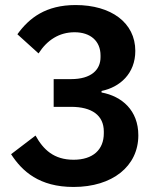

<svg xmlns="http://www.w3.org/2000/svg" viewBox="-20 -730 640 762"><path d="M193 -416V-306H262C345 -306 392 -272 392 -208V-201C392 -136 349 -96 272 -96C194 -96 152 -136 121 -192L24 -118C68 -50 136 12 272 12C426 12 529 -70 529 -193C529 -292 464 -348 383 -363V-369C456 -384 517 -438 517 -528C517 -640 421 -710 280 -710C162 -710 96 -659 49 -594L133 -518C167 -571 215 -602 276 -602C339 -602 379 -567 379 -510V-503C379 -453 342 -416 262 -416Z"/></svg>

Font: IBM Plex Thai SemiBold
Style: Regular
Weight: 600
Designer: Mike Abbink, Paul van der Laan, Pieter van Rosmalen, Ben Mitchell, Mark Frömberg
Foundry: Bold Monday
Version: Version 1.0